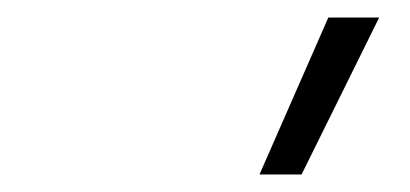

<svg xmlns="http://www.w3.org/2000/svg" viewBox="-20 -828 468 219"><path d="M276 -629 354.5 -808H412.5L324 -629Z"/></svg>

Font: Encode Sans Condensed Condensed Light
Style: Regular
Weight: 300
Width: 3
Designer: Multiple Designers
Foundry: Impallari Type
Version: Version 3.000; ttfautohint (v1.8.3) -l 8 -r 50 -G 200 -x 14 